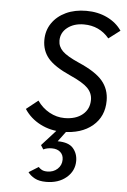

<svg xmlns="http://www.w3.org/2000/svg" viewBox="-54 -563 554 838"><g transform="rotate(5 223.0 -143.5)"><path d="M232 12Q179 12 134.8 -10.8Q90.5 -33.5 64.5 -73.5L116 -114.5Q137.5 -83.5 169.2 -66Q201 -48.5 235.5 -48.5Q285 -48.5 314.5 -72.8Q344 -97 344 -137.5Q344 -167 322.5 -189Q301 -211 244.5 -236Q174 -267.5 146.2 -300.8Q118.5 -334 118.5 -380Q118.5 -422 140.5 -454.2Q162.5 -486.5 201.2 -504.8Q240 -523 290.5 -523Q341 -523 381.8 -503.5Q422.5 -484 446 -449.5L396 -411.5Q353 -463 285 -463Q241.5 -463 213 -440.8Q184.5 -418.5 184.5 -383.5Q184.5 -357.5 204.2 -337.8Q224 -318 277.5 -294.5Q351.5 -262.5 382 -226.5Q412.5 -190.5 412.5 -140Q412.5 -70.5 363.5 -29.2Q314.5 12 232 12ZM180 236Q149 236 129.8 225.5Q110.5 215 100 200.5L142.5 174Q147.5 180 156.5 185.2Q165.5 190.5 181 190.5Q208 190.5 225.8 174Q243.5 157.5 243.5 133Q243.5 112.5 229.8 100.2Q216 88 193 88Q171 88 155.5 96L144 78L215 -0.5H256.5L215 55Q263 55 283 78Q303 101 303 133.5Q303 177.5 268.5 206.8Q234 236 180 236Z"/></g></svg>

Font: Overpass Light
Style: Italic
Weight: 300
Italic angle: -10°
Designer: Delve Withrington, Dave Bailey, Thomas Jockin
Foundry: Delve Fonts LLC
Version: Version 4.000; ttfautohint (v1.8.3)